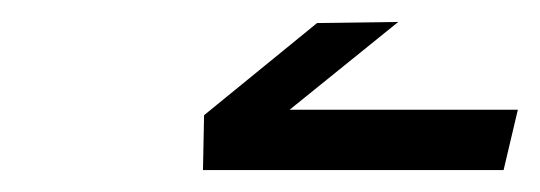

<svg xmlns="http://www.w3.org/2000/svg" viewBox="-20 -728 492 175"><path d="M165 -573 166 -623 269 -707 343 -708 244 -628H452L439 -573Z"/></svg>

Font: Miedinger
Style: Italic
Weight: 400
Italic angle: -13°
Version: Version 001.000